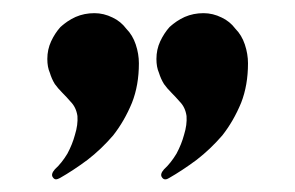

<svg xmlns="http://www.w3.org/2000/svg" viewBox="-20 -708 460 299"><path d="M89.8 -549.8Q84 -556.6 77.1 -563.5Q70.3 -570.3 65.4 -577.1Q60.5 -585 57.6 -594.7Q53.7 -603.5 53.7 -616.2Q53.7 -630.9 59.6 -643.6Q65.4 -656.2 74.2 -666Q85 -675.8 97.7 -681.6Q111.3 -687.5 127 -687.5Q141.6 -687.5 155.3 -680.7Q168 -674.8 176.8 -663.1Q186.5 -653.3 191.4 -638.7Q196.3 -624 196.3 -609.4Q196.3 -575.2 185.5 -547.9Q173.8 -519.5 156.2 -497.1Q137.7 -475.6 116.2 -459Q93.8 -442.4 73.2 -430.7Q69.3 -428.7 67.4 -428.7Q64.5 -428.7 62.5 -431.6Q58.6 -436.5 65.4 -444.3Q76.2 -454.1 85 -468.8Q92.8 -483.4 96.7 -498Q101.6 -513.7 100.6 -527.3Q98.6 -541 89.8 -549.8ZM259.8 -549.8Q253.9 -556.6 247.1 -563.5Q240.2 -570.3 235.4 -577.1Q230.5 -585 227.5 -594.7Q223.6 -603.5 223.6 -616.2Q223.6 -630.9 229.5 -643.6Q235.4 -656.2 244.1 -666Q254.9 -675.8 267.6 -681.6Q281.2 -687.5 296.9 -687.5Q311.5 -687.5 325.2 -680.7Q337.9 -674.8 346.7 -663.1Q356.4 -653.3 361.3 -638.7Q366.2 -624 366.2 -609.4Q366.2 -575.2 355.5 -547.9Q343.8 -519.5 326.2 -497.1Q307.6 -475.6 286.1 -459Q263.7 -442.4 243.2 -430.7Q240.2 -428.7 237.3 -428.7Q234.4 -428.7 232.4 -431.6Q228.5 -436.5 235.4 -444.3Q246.1 -454.1 254.9 -468.8Q262.7 -483.4 266.6 -498Q271.5 -513.7 270.5 -527.3Q268.6 -541 259.8 -549.8Z"/></svg>

Font: Mermaid
Style: Bold
Weight: 400
Designer: Scott Simpson
Version: Version 1.001